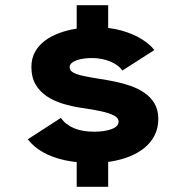

<svg xmlns="http://www.w3.org/2000/svg" viewBox="-20 -720 690 740"><path d="M275.6 0V-171.1H396.9V0ZM275.6 -551.9V-700H396.9V-551.9ZM338.3 -92Q278.4 -92 230.2 -102.4Q182.1 -112.9 146.3 -133Q110.4 -153.2 87 -183.1L214.7 -265.6Q224.2 -251.9 237.2 -242Q250.2 -232.1 266.6 -225.3Q282.9 -218.6 302.5 -215.5Q322 -212.4 343.7 -212.4Q362.6 -212.4 379.4 -214.9Q396.2 -217.3 409.3 -222.1Q422.4 -226.9 429.8 -234.2Q437.1 -241.6 437.1 -251.4Q437.1 -264.6 421 -273.8Q404.9 -283.1 373 -290.4Q341.1 -297.7 292.6 -304.5Q256.3 -309.9 221.9 -320.4Q187.6 -330.9 160.3 -349Q133 -367.1 117 -394.8Q101 -422.4 101 -461.6Q101 -494.1 114.6 -519.2Q128.2 -544.2 152.1 -562.4Q176.1 -580.6 207.4 -592.2Q238.7 -603.9 273.8 -609.4Q308.9 -615 344.6 -615Q404 -615 450 -601.8Q496 -588.5 527.5 -568.3Q559 -548.1 574.9 -527.1L451.4 -447.9Q444.9 -458.4 433.2 -467.1Q421.6 -475.9 406.1 -482.5Q390.6 -489.1 372.4 -492.7Q354.1 -496.3 334.3 -496.3Q318.6 -496.3 303.3 -494.2Q288 -492.2 275.6 -487.8Q263.2 -483.4 255.8 -476.7Q248.4 -470 248.4 -460.3Q248.4 -448.1 262.8 -440.2Q277.1 -432.4 303.5 -426.9Q329.8 -421.4 365.9 -415.7Q392.5 -411.7 423.1 -405.5Q453.7 -399.4 483.2 -389Q512.8 -378.6 536.9 -362.1Q561 -345.6 575.6 -321.1Q590.1 -296.6 590.1 -262.1Q590.1 -226.7 576.3 -199.1Q562.5 -171.6 538.1 -151.2Q513.6 -130.9 481.5 -117.8Q449.4 -104.8 412.9 -98.4Q376.4 -92 338.3 -92Z"/></svg>

Font: Trispace Thin
Style: Regular
Weight: 100
Designer: Tyler Finck
Foundry: Etcetera Type Company
Version: Version 1.210